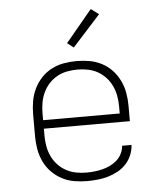

<svg xmlns="http://www.w3.org/2000/svg" viewBox="-54 -799 707 854"><g transform="rotate(-5 300.0 -372.5)"><path d="M301 8Q272 8 243 3Q214 -2 188.5 -15.5Q163 -29 142.5 -50Q122 -71 109.5 -97.5Q97 -124 92 -152.5Q87 -181 87 -210V-310Q87 -339 92 -367.5Q97 -396 109.5 -422Q122 -448 142 -469.5Q162 -491 188 -504.5Q214 -518 242.5 -523Q271 -528 300 -528Q329 -528 357.5 -523Q386 -518 412 -504.5Q438 -491 458 -469.5Q478 -448 490.5 -422Q503 -396 508 -367.5Q513 -339 513 -310V-241H129V-210Q129 -186 133 -163Q137 -140 147 -118.5Q157 -97 173 -79.5Q189 -62 210 -50.5Q231 -39 254 -34.5Q277 -30 301 -30Q319 -30 337.5 -32Q356 -34 373.5 -38.5Q391 -43 407.5 -51Q424 -59 437.5 -71Q451 -83 459.5 -100Q468 -117 469 -135H511Q510 -112 500.5 -89.5Q491 -67 475 -50Q459 -33 438 -21.5Q417 -10 394.5 -3.5Q372 3 348 5.5Q324 8 301 8ZM471 -279V-310Q471 -333 467 -356.5Q463 -380 453 -401.5Q443 -423 427 -440.5Q411 -458 390.5 -469.5Q370 -481 346.5 -485.5Q323 -490 300 -490Q277 -490 253.5 -485.5Q230 -481 209.5 -469.5Q189 -458 173 -440.5Q157 -423 147 -401.5Q137 -380 133 -356.5Q129 -333 129 -310V-279ZM293 -589 265 -611 383 -753 418 -727Z"/></g></svg>

Font: Iosevka Extralight Extended
Style: Regular
Weight: 200
Width: 7
Monospace: yes
Designer: Belleve Invis
Foundry: Belleve Invis
Version: Version 32.5.0; ttfautohint (v1.8.4)